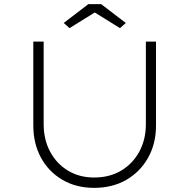

<svg xmlns="http://www.w3.org/2000/svg" viewBox="-20 -901 915 928"><path d="M435 7Q348 7 281.5 -32Q215 -71 178 -139Q141 -207 141 -295V-700H191V-301Q191 -226 222.5 -167.5Q254 -109 309 -76Q364 -43 435 -43Q509 -43 565 -76Q621 -109 653 -167.5Q685 -226 685 -301V-700H734V-294Q734 -207 696 -139Q658 -71 591 -32Q524 7 435 7ZM316 -765 288 -790 407 -881H469L588 -790L560 -765L423 -850H453Z"/></svg>

Font: Lexend Exa ExtraLight
Style: Regular
Weight: 250
Designer: Bonnie Shaver-Troup, Thomas Jockin
Foundry: Lexend
Version: Version 1.007